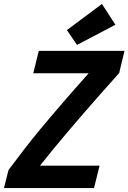

<svg xmlns="http://www.w3.org/2000/svg" viewBox="-31 -950 649 970"><path d="M-11 0 12 -91Q47 -138 86.5 -189.5Q126 -241 174.5 -299.5Q223 -358 283 -427.5Q343 -497 417 -580H137L165 -693H598L571 -581Q519 -523 473.5 -471.5Q428 -420 387.5 -373Q347 -326 310 -282.5Q273 -239 238.5 -197Q204 -155 171 -113H472L444 0ZM358 -723 307 -798 484 -930 552 -825Z"/></svg>

Font: Ubuntu Sans Mono
Style: Italic
Weight: 400
Italic angle: -13.5°
Monospace: yes
Designer: Dalton Maag Ltd
Foundry: Dalton Maag Ltd
Version: Version 1.006